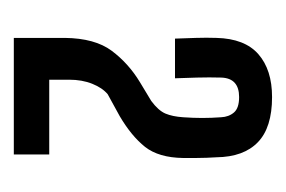

<svg xmlns="http://www.w3.org/2000/svg" viewBox="-86 -758 404 271"><g transform="rotate(90 115.5 -622.0)"><path d="M33 -440Q33 -460.5 33 -476.2Q33 -492 33 -512Q33.5 -554.5 51.2 -578.2Q69 -602 95.5 -618L122 -634Q135.5 -644 139.8 -654Q144 -664 145 -679Q146 -693 146 -706Q146 -719 145 -732.5Q144.5 -743.5 138.2 -750.8Q132 -758 116.5 -758Q90 -758 89 -733Q88.5 -716 89 -698.5Q89.5 -681 90 -667.5H34Q33.5 -682 33 -697Q32.5 -712 33 -726Q34 -766 56 -785.2Q78 -804.5 116.5 -804.5Q159.5 -804.5 180.2 -784.5Q201 -764.5 201.5 -726Q202 -719 202.2 -712Q202.5 -705 202.5 -697Q202.5 -689 202.5 -679Q202 -644.5 186.8 -625.2Q171.5 -606 143.5 -589.5L112.5 -572.5Q103.5 -565 97.8 -550.8Q92 -536.5 92 -518V-490H197.5V-440Z"/></g></svg>

Font: Big Shoulders Display Thin Medium
Style: Regular
Weight: 500
Version: Version 2.002